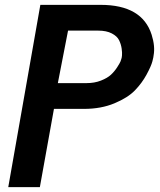

<svg xmlns="http://www.w3.org/2000/svg" viewBox="-20 -770 658 790"><path d="M394 -750Q565 -750 604 -627Q619 -579 612 -542Q612 -537 607 -517.5Q602 -498 583 -463Q564 -428 535 -398Q506 -368 451 -345Q396 -322 326 -322H202L144 0H14L146 -750ZM480 -530Q481 -532 482 -542.5Q483 -553 480.5 -570.5Q478 -588 470 -604.5Q462 -621 440 -632.5Q418 -644 384 -644H260L218 -428H336Q369 -428 395.5 -438.5Q422 -449 436.5 -462.5Q451 -476 462 -493Q473 -510 476 -517.5Q479 -525 480 -530Z"/></svg>

Font: Hermit
Style: Bold Italic
Weight: 700
Italic angle: -10°
Designer: Pablo Caro
Version: Version 2.000;PS 002.000;hotconv 1.0.88;makeotf.lib2.5.64775